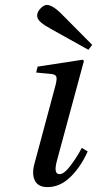

<svg xmlns="http://www.w3.org/2000/svg" viewBox="-20 -743 392 775"><path d="M120.1 -85.9 204.1 -398.9Q210.9 -425.3 207 -434.3Q203.1 -443.4 183.1 -444.8L126 -450.2L131.8 -474.1L314 -502L318.8 -497.1L210 -95.2Q194.8 -40 220.2 -40Q238.8 -40 265.1 -75Q291.5 -109.9 310.1 -146L334 -131.8Q305.7 -68.8 263.9 -28.3Q222.2 12.2 171.9 12.2Q132.8 12.2 120.1 -15.4Q107.4 -43 120.1 -85.9ZM129.9 -680.2Q129.9 -694.8 143.6 -709Q157.2 -723.1 168.9 -723.1Q193.4 -723.1 232.9 -682.1L352.1 -562L336.9 -542L186 -626Q159.2 -640.6 144.5 -653.3Q129.9 -666 129.9 -680.2Z"/></svg>

Font: Linguistics Pro
Style: Italic
Weight: 400
Italic angle: -12°
Designer: Stefan Peev, Context Ltd
Foundry: Stefan Peev, Context Ltd
Version: Version 001.000